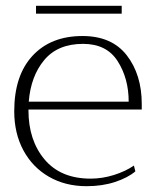

<svg xmlns="http://www.w3.org/2000/svg" viewBox="-20 -631 542 661"><path d="M399 -584H104V-611H399ZM78 -254V-251Q78 -148 133.5 -82Q189 -16 292 -16Q332 -16 372 -28.5Q412 -41 441 -61L446 -41Q420 -19 376 -4.5Q332 10 278 10Q205 10 148.5 -22.5Q92 -55 60.5 -113.5Q29 -172 29 -248Q29 -371 92 -439Q155 -507 264 -507Q365 -507 416.5 -440.5Q468 -374 468 -273V-254ZM79 -281H423Q423 -361 385 -420.5Q347 -480 266 -480Q179 -480 132.5 -424.5Q86 -369 79 -281Z"/></svg>

Font: Trirong ExtraLight
Style: Regular
Weight: 275
Designer: Katatrad Team
Foundry: CadsonDemak
Version: Version 1.001